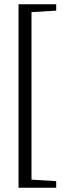

<svg xmlns="http://www.w3.org/2000/svg" viewBox="-20 -716 304 902"><path d="M67 166V-696H244V-666L128 -659V128L244 135V166Z"/></svg>

Font: Manuale Light
Style: Regular
Weight: 300
Designer: Eduardo Tunni / Pablo Cosgaya
Foundry: Eduardo Tunni / Pablo Cosgaya
Version: Version 1.002